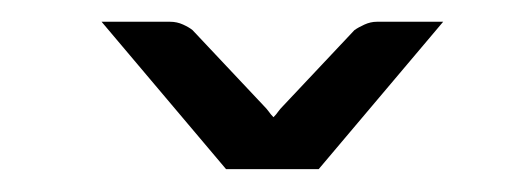

<svg xmlns="http://www.w3.org/2000/svg" viewBox="-20 -736 473 172"><path d="M377 -716.5 265.5 -584.5H182.5L71 -716.5H132.5Q138.5 -716.5 144 -714Q149.5 -711.5 152.5 -709L216.5 -641Q219 -638.5 220.8 -636Q222.5 -633.5 225 -631Q227.5 -633.5 229.2 -636Q231 -638.5 233.5 -641L297.5 -709Q301 -711.5 306.5 -714Q312 -716.5 317.5 -716.5Z"/></svg>

Font: Lato
Style: Regular
Weight: 400
Designer: Lukasz Dziedzic with Adam Twardoch and Botio Nikoltchev
Foundry: tyPoland Lukasz Dziedzic
Version: Version 2.015; 2015-08-06; http://www.latofonts.com/